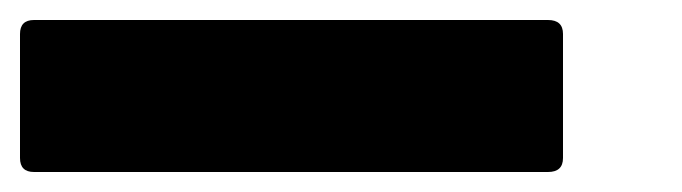

<svg xmlns="http://www.w3.org/2000/svg" viewBox="-20 -434 682 192"><path d="M14 -414H528Q543 -414 543 -400V-276Q543 -262 528 -262H14Q0 -262 0 -276V-400Q0 -414 14 -414Z"/></svg>

Font: Punc
Style: Bold
Weight: 400
Designer: The Kinetic
Foundry: The Kinetic
Version: Version 1.000;PS 001.001;hotconv 1.0.56